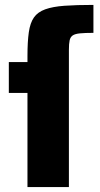

<svg xmlns="http://www.w3.org/2000/svg" viewBox="-20 -763 406 783"><path d="M92 0V-384H16V-510H92V-534Q92 -593 97.5 -631.5Q103 -670 118.5 -692Q134 -714 164.5 -725Q195 -736 243 -739.5Q291 -743 361 -743V-629Q327 -629 306.5 -627Q286 -625 276.5 -618.5Q267 -612 264 -598.5Q261 -585 261 -560V0Z"/></svg>

Font: Saira SemiCondensed ExtraBold
Style: Regular
Weight: 800
Width: 4
Designer: Hector Gatti with collaboration of the Omnibus-Type team
Foundry: Omnibus-Type
Version: Version 1.101